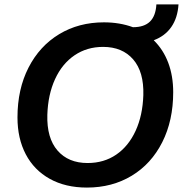

<svg xmlns="http://www.w3.org/2000/svg" viewBox="-20 -839 827 868"><path d="M59 -308Q59 -436 109 -533.5Q159 -631 247.5 -684.5Q336 -738 450 -738Q521 -738 581 -716Q632 -716 658 -741.5Q684 -767 687 -819H787Q783 -758 754.5 -717Q726 -676 675 -657Q718 -615 740.5 -555.5Q763 -496 763 -422Q763 -294 713.5 -196Q664 -98 575.5 -44.5Q487 9 373 9Q276 9 205 -30.5Q134 -70 96.5 -141.5Q59 -213 59 -308ZM628 -409Q631 -514 582 -570.5Q533 -627 446 -627Q373 -627 317 -589Q261 -551 229 -481.5Q197 -412 194 -320Q191 -215 240 -158.5Q289 -102 376 -102Q450 -102 505.5 -140Q561 -178 593 -247.5Q625 -317 628 -409Z"/></svg>

Font: Mona Sans SemiBold
Style: Italic
Weight: 600
Italic angle: -11.7°
Designer: Deni Anggara
Foundry: GitHub
Version: Version 2.000